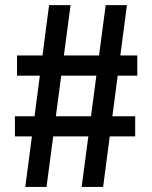

<svg xmlns="http://www.w3.org/2000/svg" viewBox="-20 -740 602 760"><path d="M39.1 -200.2V-279.8H515.1V-200.2ZM47.4 -440.4V-520.5H523.4V-440.4ZM80.1 0 174.3 -719.7H259.3L164.1 0ZM303.2 0 398.4 -719.7H482.4L388.2 0Z"/></svg>

Font: Reddit Mono SemiBold
Style: Regular
Weight: 600
Monospace: yes
Designer: Stephen Hutchings
Foundry: Reddit
Version: Version 1.014